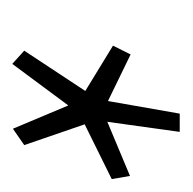

<svg xmlns="http://www.w3.org/2000/svg" viewBox="-20 -678 306 305"><g transform="rotate(90 132.5 -526.0)"><path d="M82 -393 61 -412 125 -509 53 -553 67 -581 141 -545 161 -659H190L174 -544L260 -580L265 -551L178 -508L211 -412L185 -394L148 -482Z"/></g></svg>

Font: Georama Condensed Light
Style: Italic
Weight: 300
Width: 3
Italic angle: -9°
Designer: Jean-Baptiste Levee
Foundry: Production Type
Version: Version 1.000